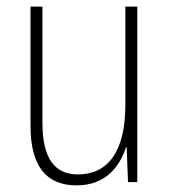

<svg xmlns="http://www.w3.org/2000/svg" viewBox="-20 -549 511 579"><path d="M394 -529H358V-232C358 -90 304 -23 215 -23C146 -23 108 -70 108 -178V-529H72V-170C72 -51 117 10 211 10C299 10 341 -47 360 -105H362L366 0H394Z"/></svg>

Font: Noto Sans Bengali Condensed ExtraLight
Style: Regular
Weight: 200
Width: 3
Designer: Joana Ranito - Universal Thirst; Jelle Bosma - Monotype Design Team
Foundry: Universal Thirst ehf.
Version: Version 3.000